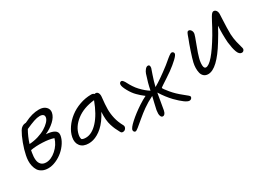

<svg xmlns="http://www.w3.org/2000/svg" viewBox="-26 -1204 2591 1910"><g transform="rotate(-30 1269.5 -249.0)"><path d="M206.1 -33.2Q167 -33.2 138.7 -47.6Q110.4 -62 95.7 -85Q81.1 -107.9 74.2 -138.2Q67.4 -168.5 68.6 -197.8Q69.8 -227.1 76.2 -256.8Q87.9 -316.4 113.3 -384Q138.7 -451.7 164.1 -494.1Q175.8 -514.6 194.3 -525.9Q212.9 -537.1 231 -537.1H235.8Q246.1 -542 249 -543Q335.4 -586.9 414.1 -586.9Q465.3 -586.9 492.7 -559.6Q520 -532.2 512.2 -494.1Q503.4 -449.7 458.7 -408.2Q414.1 -366.7 352.1 -338.9Q414.1 -335 446 -315.9Q478 -296.9 473.1 -259.8Q467.8 -219.7 441.7 -178.5Q415.5 -137.2 378.7 -105.5Q341.8 -73.7 295.7 -53.5Q249.5 -33.2 206.1 -33.2ZM388.2 -526.9Q358.9 -526.9 321 -513.9Q283.2 -501 223.1 -474.1Q187 -411.1 163.1 -335.9Q216.3 -338.9 266.1 -354.2Q315.9 -369.6 350.8 -390.9Q385.7 -412.1 408.7 -436.3Q431.6 -460.4 436 -481.9Q440.4 -504.4 427.2 -515.6Q414.1 -526.9 388.2 -526.9ZM141.1 -250Q132.8 -204.1 136.5 -169.4Q140.1 -134.8 160.6 -114.5Q181.2 -94.2 216.8 -94.2Q273.9 -94.2 331.3 -145Q388.7 -195.8 407.2 -263.2Q356.4 -280.3 280.8 -283.4Q205.1 -286.6 146 -275.9Q142.6 -261.2 141.1 -250Z M678.7 -45.9Q613.8 -45.9 583.5 -84.5Q553.2 -123 564.9 -182.1Q575.2 -234.4 609.4 -283.9Q643.6 -333.5 692.9 -371.6Q742.2 -409.7 807.1 -432.9Q872.1 -456.1 939 -456.1Q960.9 -456.1 971.7 -443.8Q977.5 -445.8 983.9 -445.8Q1003.4 -445.8 1012.9 -427.7Q1022.5 -409.7 1019 -379.9Q1009.8 -299.3 1009.5 -246.6Q1009.3 -193.8 1022 -140.1Q1034.7 -86.4 1064 -33.2Q1075.2 -14.6 1063.2 5.1Q1051.3 24.9 1028.8 24.9Q1017.6 24.9 1012.2 20.3Q1006.8 15.6 1001 3.9Q984.9 -26.4 975.8 -46.1Q966.8 -65.9 956.3 -98.4Q945.8 -130.9 942.4 -169.9Q939 -209 941.9 -256.8Q919.4 -212.4 892.8 -176.5Q866.2 -140.6 839.4 -116.5Q812.5 -92.3 784.2 -76.2Q755.9 -60.1 729.7 -53Q703.6 -45.9 678.7 -45.9ZM632.8 -170.9Q627 -140.6 634.8 -121.1Q648.9 -109.9 681.6 -109.9Q751 -109.9 818.6 -183.3Q886.2 -256.8 937 -393.1Q810.5 -379.4 730 -316.7Q649.4 -253.9 632.8 -170.9Z M1139.6 83Q1130.4 83 1124.5 75.4Q1118.7 67.9 1118.7 58.1Q1119.1 33.7 1177.7 -19Q1236.3 -71.8 1314 -123Q1361.8 -154.3 1401.9 -173.8Q1361.3 -204.1 1329.6 -236.8Q1296.4 -269.5 1268.6 -320.1Q1240.7 -370.6 1241.7 -394Q1241.7 -405.8 1248 -413.8Q1254.4 -421.9 1266.6 -421.9Q1276.4 -421.9 1287.1 -407.7Q1297.9 -393.6 1307.9 -373.3Q1317.9 -353 1337.2 -323.7Q1356.4 -294.4 1377.9 -272Q1426.8 -220.2 1470.7 -193.8Q1485.4 -271.5 1516.6 -363.8Q1523.9 -384.8 1539.3 -403.8Q1554.7 -422.9 1571.8 -422.9Q1595.7 -422.9 1589.8 -386.2Q1588.9 -382.8 1567.1 -320.3Q1545.4 -257.8 1531.7 -200.2Q1604 -240.2 1728 -335.9Q1739.7 -345.2 1757.1 -359.9Q1774.4 -374.5 1784.7 -383.1Q1794.9 -391.6 1806.9 -400.6Q1818.8 -409.7 1827.1 -413.8Q1835.4 -418 1840.8 -418Q1851.6 -418 1858.2 -410.9Q1864.7 -403.8 1864.7 -394Q1864.3 -377 1826.2 -340.8Q1788.1 -304.7 1733.9 -265.1Q1711.9 -249 1672.1 -223.1Q1632.3 -197.3 1607.2 -180.4Q1582 -163.6 1582 -161.1Q1582 -156.7 1594 -139.6Q1606 -122.6 1628.4 -95.7Q1650.9 -68.8 1675.8 -44.9Q1700.7 -21 1731.4 3.4Q1762.2 27.8 1775.6 39.6Q1789.1 51.3 1788.6 58.1Q1788.6 69.3 1779.8 78.1Q1771 86.9 1757.8 86.9Q1718.3 86.9 1621.6 -11.2Q1567.4 -67.9 1520 -144Q1512.7 -98.1 1487.8 42Q1478 88.9 1450.7 88.9Q1436.5 88.9 1429.2 74.2Q1421.9 59.6 1422.4 40.5Q1422.9 21.5 1425.8 2.9Q1430.2 -21.5 1442.1 -69.3Q1454.1 -117.2 1459 -140.1Q1395 -108.9 1339.8 -69.8Q1295.9 -38.6 1247.8 2.2Q1199.7 43 1174.8 63Q1149.9 83 1139.6 83Z M2052.2 -48.8Q2022.5 -48.8 2003.4 -65.4Q1984.4 -82 1978.3 -108.9Q1972.2 -135.7 1972.9 -165Q1973.6 -194.3 1980.5 -224.1Q1989.7 -263.2 2014.9 -338.4Q2040 -413.6 2055.2 -450.2Q2058.1 -457.5 2061.8 -468.5Q2065.4 -479.5 2067.6 -484.9Q2069.8 -490.2 2072.8 -497.8Q2075.7 -505.4 2077.9 -509Q2080.1 -512.7 2083 -516.4Q2085.9 -520 2089.1 -521.5Q2092.3 -522.9 2096.2 -522.9Q2112.8 -522.9 2124.3 -505.4Q2135.7 -487.8 2131.3 -463.9Q2128.9 -449.2 2095.2 -361.1Q2061.5 -272.9 2052.2 -234.9Q2039.6 -188.5 2041.7 -153.3Q2043.9 -118.2 2065.4 -118.2Q2131.8 -118.2 2277.3 -361.8Q2295.9 -392.6 2314.9 -428.5Q2334 -464.4 2345.5 -486.3Q2356.9 -508.3 2368.4 -528.1Q2379.9 -547.9 2389.4 -556.9Q2398.9 -565.9 2408.2 -565.9Q2425.8 -565.9 2437 -551Q2448.2 -536.1 2448.2 -509.8Q2447.8 -494.1 2445.3 -446.5Q2442.9 -398.9 2441.7 -357.7Q2440.4 -316.4 2441.4 -282.2Q2444.3 -231 2454.1 -188.5Q2463.9 -146 2470.9 -123.8Q2478 -101.6 2477.1 -92.8Q2475.6 -81.5 2467.3 -73.7Q2459 -65.9 2448.2 -65.9Q2432.6 -65.9 2420.9 -76.9Q2409.2 -87.9 2400.9 -110.1Q2392.6 -132.3 2387 -159.7Q2381.3 -187 2376.5 -226.1Q2369.6 -321.8 2375.5 -418Q2341.8 -352.5 2294.4 -276.9Q2155.3 -48.8 2052.2 -48.8Z"/></g></svg>

Font: Shantell Sans Irregular Bouncy
Style: Italic
Weight: 300
Italic angle: -11.31°
Designer: Stephen Nixon, Anya Danilova, Shantell Martin
Foundry: Arrow Type
Version: Version 1.006;[9816181b4]